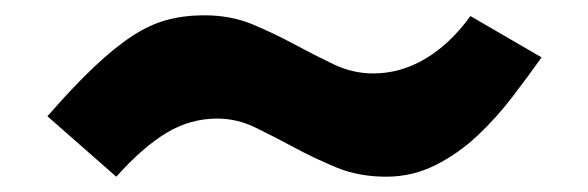

<svg xmlns="http://www.w3.org/2000/svg" viewBox="-20 -421 769 251"><path d="M42 -269Q76 -308 103 -333.5Q130 -359 153 -374Q176 -389 198.5 -395Q221 -401 247 -401Q282 -401 310.5 -389Q339 -377 365 -363Q391 -349 416 -337Q441 -325 468 -325Q504 -325 536.5 -344.5Q569 -364 595 -400L688 -346Q671 -322 650 -294.5Q629 -267 604 -243.5Q579 -220 549 -205Q519 -190 485 -190Q449 -190 420 -202Q391 -214 365 -228Q339 -242 314.5 -254Q290 -266 264 -266Q229 -266 198 -247.5Q167 -229 132 -190Z"/></svg>

Font: Encode Sans Wide
Style: Bold
Weight: 700
Designer: Pablo Impallari, Andres Torresi
Foundry: Pablo Impallari, Andres Torresi
Version: Version 1.000; ttfautohint (v1.00) -l 8 -r 50 -G 200 -x 14 -